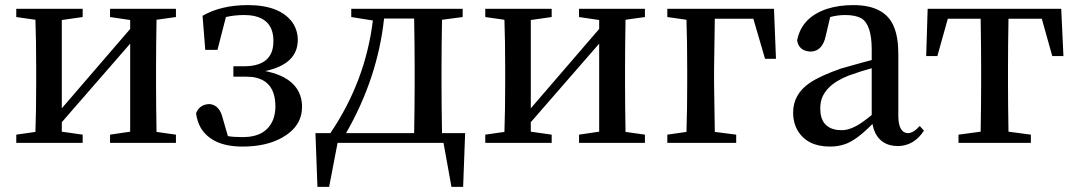

<svg xmlns="http://www.w3.org/2000/svg" viewBox="-20 -561 4222 754"><path d="M670.9 -494.1 594.7 -483.4Q592.8 -372.1 592.8 -293.9V-232.4Q592.8 -154.3 594.7 -43L670.9 -32.2V0H412.1V-32.2L491.2 -43.9V-389.6L222.7 -81.1V-43.9L304.7 -32.2V0H43.9V-32.2L119.1 -43Q122.1 -127 122.1 -232.4V-293.9Q122.1 -400.4 119.1 -483.4L43.9 -494.1V-526.4H304.7V-494.1L222.7 -482.4V-135.7L491.2 -447.3V-482.4L412.1 -494.1V-526.4H670.9Z M786.1 -365.2 775.4 -499Q848.6 -541 953.1 -541Q1078.1 -541 1127.9 -473.6Q1149.4 -442.4 1149.4 -404.3Q1149.4 -309.6 1022.5 -282.2Q1021.5 -282.2 1020.5 -282.2Q1158.2 -254.9 1166 -151.4Q1166 -145.5 1166 -140.6Q1166 -64.5 1087.9 -20.5Q1025.4 14.6 932.6 14.6Q813.5 14.6 768.6 -58.6Q753.9 -85 750 -116.2Q763.7 -151.4 802.7 -152.3Q842.8 -149.4 855.5 -93.8L875 -26.4Q898.4 -22.5 932.6 -22.5Q1025.4 -22.5 1052.7 -91.8Q1061.5 -115.2 1061.5 -142.6Q1061.5 -247.1 969.7 -258.8Q958 -259.8 947.3 -259.8H896.5V-300.8H942.4Q1054.7 -302.7 1053.7 -400.4Q1053.7 -491.2 960 -501Q949.2 -502 938.5 -502Q901.4 -502 867.2 -494.1L834 -365.2Z M1338.9 -38.1H1606.4Q1608.4 -149.4 1608.4 -232.4V-293.9Q1608.4 -377 1606.4 -488.3H1488.3Q1462.9 -253.9 1338.9 -38.1ZM1715.8 -38.1H1806.6L1798.8 172.9H1752.9L1721.7 0H1305.7L1272.5 172.9H1226.6L1218.8 -38.1H1277.3Q1415 -241.2 1444.3 -480.5L1359.4 -494.1V-526.4H1796.9V-494.1L1715.8 -483.4Q1713.9 -372.1 1713.9 -293.9V-232.4Q1713.9 -149.4 1715.8 -38.1Z M2512.7 -494.1 2436.5 -483.4Q2434.6 -372.1 2434.6 -293.9V-232.4Q2434.6 -154.3 2436.5 -43L2512.7 -32.2V0H2253.9V-32.2L2333 -43.9V-389.6L2064.5 -81.1V-43.9L2146.5 -32.2V0H1885.7V-32.2L1960.9 -43Q1963.9 -127 1963.9 -232.4V-293.9Q1963.9 -400.4 1960.9 -483.4L1885.7 -494.1V-526.4H2146.5V-494.1L2064.5 -482.4V-135.7L2333 -447.3V-482.4L2253.9 -494.1V-526.4H2512.7Z M2938.5 -487.3H2787.1Q2784.2 -320.3 2784.2 -290V-232.4Q2784.2 -208 2787.1 -43L2871.1 -32.2V0H2600.6V-32.2L2675.8 -43Q2678.7 -127 2678.7 -232.4V-290Q2678.7 -400.4 2675.8 -483.4L2600.6 -494.1V-526.4H3019.5L3027.3 -330.1H2984.4Z M3403.3 -109.4V-293Q3359.4 -281.2 3311.5 -263.7Q3210.9 -223.6 3202.1 -151.4Q3201.2 -142.6 3201.2 -134.8Q3201.2 -60.5 3267.6 -50.8Q3277.3 -49.8 3286.1 -49.8Q3324.2 -49.8 3373 -85.9Q3386.7 -95.7 3403.3 -109.4ZM3591.8 -66.4 3608.4 -47.9Q3570.3 10.7 3507.8 12.7Q3434.6 12.7 3411.1 -53.7Q3408.2 -63.5 3406.2 -74.2Q3342.8 -9.8 3298.8 4.9Q3271.5 14.6 3239.3 14.6Q3151.4 14.6 3113.3 -46.9Q3094.7 -78.1 3094.7 -119.1Q3094.7 -191.4 3161.1 -236.3Q3204.1 -264.6 3283.2 -292Q3382.8 -320.3 3403.3 -325.2V-366.2Q3403.3 -464.8 3362.3 -489.3Q3338.9 -502 3298.8 -502Q3269.5 -502 3240.2 -494.1L3222.7 -419.9Q3210 -359.4 3163.1 -358.4Q3117.2 -360.4 3110.4 -402.3Q3127.9 -493.2 3228.5 -526.4Q3274.4 -541 3331.1 -541Q3457 -541 3491.2 -454.1Q3507.8 -413.1 3507.8 -349.6V-103.5Q3508.8 -39.1 3545.9 -38.1Q3568.4 -39.1 3591.8 -66.4Z M4071.3 -487.3H3940.4Q3938.5 -376 3938.5 -293.9V-232.4Q3938.5 -155.3 3940.4 -43.9L4028.3 -32.2V0H3744.1V-32.2L3831.1 -43.9Q3833 -155.3 3833 -232.4V-293.9Q3833 -376 3831.1 -487.3H3702.1L3661.1 -340.8H3617.2L3623 -526.4H4147.5L4156.2 -340.8H4112.3Z"/></svg>

Font: GenYoMin JP SemiBold
Style: Regular
Weight: 600
Version: Version 1.001;PS 1;hotconv 16.6.51;makeotf.lib2.5.65220 DEVE